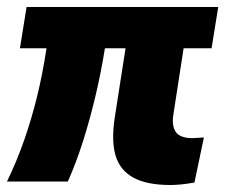

<svg xmlns="http://www.w3.org/2000/svg" viewBox="-27 -518 644 549"><path d="M460 11Q393 11 354.5 -10Q316 -31 303.5 -73Q291 -115 301 -181L332 -380H273Q262 -311 246 -243.5Q230 -176 210.5 -114.5Q191 -53 167 1H-7Q21 -57 42 -117Q63 -177 79 -242Q95 -307 106 -380H30L49 -498H597L578 -380H498L469 -192Q466 -175 468 -161.5Q470 -148 476.5 -139.5Q483 -131 495 -127Q507 -123 523 -123Q530 -123 540 -124Q550 -125 556 -125L529 4Q506 8 489.5 9.5Q473 11 460 11Z"/></svg>

Font: Nunito Sans 10pt Condensed Black
Style: Italic
Weight: 900
Width: 3
Italic angle: -9°
Designer: Vernon Adams
Foundry: Vernon Adams
Version: Version 3.101;gftools[0.9.27]